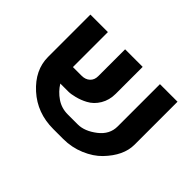

<svg xmlns="http://www.w3.org/2000/svg" viewBox="-117 -837 1075 1075"><g transform="rotate(45 420.0 -300.0)"><path d="M230 -208Q254.4 -168.5 293.5 -141.8Q332.5 -115.2 381.8 -115.2H460.9Q515.1 -115.2 571.8 -159.2Q627 -202.1 627 -265.1V-600.1H766.1V-259.8Q766.1 -172.9 686 -89.8Q648.4 -50.8 588.4 -25.4Q528.3 0 460.9 0H381.8Q254.9 0 166 -80.1Q76.2 -161.1 76.2 -265.1V-600.1H214.8V-323.2H283.2Q314 -323.2 332.5 -340.6Q351.1 -357.9 351.1 -387.2V-600.1H490.2V-387.2Q490.2 -336.9 467 -298.1Q443.8 -259.3 407.2 -240.2Q377.4 -224.1 344.2 -215.8Q314 -208 293.9 -208Z"/></g></svg>

Font: Miedinger*
Style: Bold
Weight: 700
Version: Version 001.000